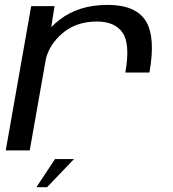

<svg xmlns="http://www.w3.org/2000/svg" viewBox="-20 -615 708 785"><path d="M492.5 -318.5Q513 -434.5 481.5 -480.8Q450 -527 376 -527Q290.5 -527 233.5 -477.5Q183 -433.5 168 -376L101.5 0H3.5L107.5 -590H203L189.5 -504Q205 -520 224 -534.5Q302.5 -595 420 -595Q535 -595 576 -529.2Q617 -463.5 591 -318.5ZM128.7 150.5 204.9 35.4H282.5L172.3 150.5Z"/></svg>

Font: Anybody ExtraExpanded Regular
Style: Italic
Weight: 400
Width: 8
Italic angle: -10°
Designer: Tyler Finck
Foundry: Etcetera Type Company
Version: Version 1.010; ttfautohint (v1.8.3) -l 8 -r 50 -G 200 -x 14 